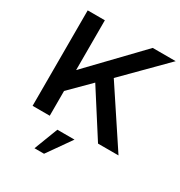

<svg xmlns="http://www.w3.org/2000/svg" viewBox="-208 -834 1127 1202"><g transform="rotate(30 355.5 -233.0)"><path d="M75 0H199V-179L342 -322L548 0H696L428 -405L711 -690H545L199 -330V-690H75ZM218 224H287L408 52H284Z"/></g></svg>

Font: FREAK Grotesk Next
Style: Bold
Weight: 700
Width: 3
Designer: La Scuola Open Source
Foundry: La Scuola Open Source
Version: Version 1.000;PS 1.0;hotconv 1.0.72;makeotf.lib2.5.5900